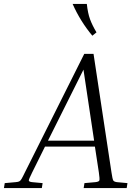

<svg xmlns="http://www.w3.org/2000/svg" viewBox="-63 -953 705 973"><path d="M153 -25 149 0H-43L-39 -25L17 -30Q28 -31 34 -33.5Q40 -36 46 -46Q52 -56 63 -79L364 -680H411L502 -79Q507 -45 511 -38.5Q515 -32 529 -30L583 -25L579 0H361L365 -25L421 -30Q438 -32 440.5 -38.5Q443 -45 438 -79L418 -210H165L100 -79Q83 -45 83 -38.5Q83 -32 99 -30ZM180 -240H414L360 -600ZM405 -772Q344 -845 305 -933H377Q382 -886 393.5 -855Q405 -824 426 -789Z"/></svg>

Font: Inria Serif Light
Style: Italic
Weight: 300
Italic angle: -10°
Designer: Black Foundry Team
Foundry: Black Foundry
Version: Version 1.000; ttfautohint (v1.8.3)